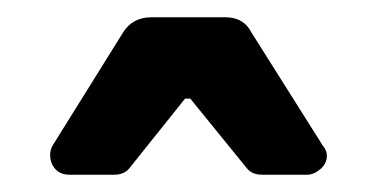

<svg xmlns="http://www.w3.org/2000/svg" viewBox="-20 -862 431 222"><path d="M353 -694Q358 -688 358 -682Q358 -673 350.5 -666.5Q343 -660 335 -660H283Q271 -660 265 -668L200 -748H194L130 -668Q124 -660 112 -660H60Q50 -660 44 -666.5Q38 -673 38 -683Q38 -689 41 -694L122 -824Q133 -842 155 -842H241Q262 -842 271 -824Z"/></svg>

Font: H.H. Samuel
Style: Regular
Weight: 900
Width: 1
Designer: deFharo
Foundry: deFharo
Version: Version 1.009